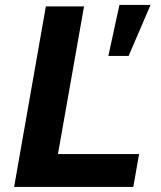

<svg xmlns="http://www.w3.org/2000/svg" viewBox="-20 -742 640 762"><path d="M162 -716.5H313.5L210 -130.5H532L509 0H36ZM454 -722.5H577.5L490.5 -520H410Z"/></svg>

Font: JuliaMono ExtraBold
Style: Italic
Weight: 800
Italic angle: -9°
Monospace: yes
Designer: cormullion
Foundry: corm
Version: Version 0.057; ttfautohint (v1.8.4)